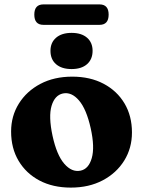

<svg xmlns="http://www.w3.org/2000/svg" viewBox="-20 -840 651 873"><path d="M308.5 -491.5Q390 -491.5 451 -459.2Q512 -427 546 -370Q580 -313 580 -237.5Q580 -166.5 544.8 -109.8Q509.5 -53 447 -20Q384.5 13 302 13Q220.5 13 159.5 -19.2Q98.5 -51.5 64.5 -108.8Q30.5 -166 30.5 -242Q30.5 -312.5 65.8 -369Q101 -425.5 163.5 -458.5Q226 -491.5 308.5 -491.5ZM346 -64Q383 -71.5 397.2 -121Q411.5 -170.5 392.5 -256.5Q373 -344 339 -383.5Q305 -423 266 -415Q229 -407 214.5 -358.8Q200 -310.5 219 -222Q238 -135 272.2 -95.5Q306.5 -56 346 -64ZM305.5 -526Q260.5 -526 235 -548Q209.5 -570 209.5 -609Q209.5 -646.5 235 -668.5Q260.5 -690.5 305.5 -690.5Q350.5 -690.5 375.8 -668.5Q401 -646.5 401 -609Q401 -570.5 375.8 -548.2Q350.5 -526 305.5 -526ZM136 -773.5Q136 -820 177.5 -820H432.5Q474 -820 474 -773.5Q474 -727 432.5 -727H177.5Q136 -727 136 -773.5Z"/></svg>

Font: Fraunces 9pt S050
Style: Bold
Weight: 700
Version: Version 1.000; ttfautohint (v1.8.3)